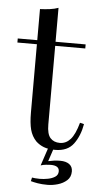

<svg xmlns="http://www.w3.org/2000/svg" viewBox="-59 -717 482 941"><g transform="rotate(5 182.0 -246.5)"><path d="M190 -681V-514H338V-494H190V-107Q190 -60 207 -41Q224 -22 254 -22Q284 -22 306 -46.5Q328 -71 344 -129L364 -124Q354 -66 324.5 -26Q295 14 234 14Q200 14 178 5.5Q156 -3 139 -19Q117 -42 108.5 -74Q100 -106 100 -159V-494H4V-514H100V-667Q125 -668 148 -671Q171 -674 190 -681ZM231 -6 205 72Q218 69 233 67Q248 65 264 65Q292 65 308.5 77Q325 89 325 112Q325 140 306.5 156.5Q288 173 262 180.5Q236 188 212 188Q184 188 163.5 184.5Q143 181 129 177L133 159Q138 160 148.5 161Q159 162 171 162Q191 162 211.5 158Q232 154 246.5 144.5Q261 135 261 117Q261 89 219 89Q211 89 196 90.5Q181 92 170 96L204 -6Z"/></g></svg>

Font: Playfair Display
Style: Regular
Weight: 400
Designer: Claus Eggers Sørensen
Foundry: Claus Eggers Sørensen
Version: Version 1.203